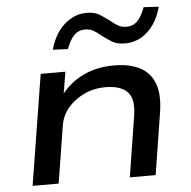

<svg xmlns="http://www.w3.org/2000/svg" viewBox="-53 -799 846 852"><g transform="rotate(-5 370.0 -373.5)"><path d="M58 0 137 -492H247L229 -383H221Q263 -441 324.5 -471Q386 -501 463 -501Q534 -501 579.5 -477Q625 -453 643.5 -404Q662 -355 650 -277L606 0H491L534 -271Q542 -322 531 -351Q520 -380 491.5 -394Q463 -408 418 -408Q365 -408 321.5 -387Q278 -366 250 -332.5Q222 -299 215 -256L174 0ZM267 -591 200 -594Q219 -664 263.5 -704Q308 -744 364 -744Q400 -744 423.5 -728.5Q447 -713 467 -698Q481 -686 497 -676.5Q513 -667 535 -667Q564 -667 583 -686Q602 -705 618 -747L685 -743Q666 -673 622.5 -633.5Q579 -594 522 -594Q485 -594 462.5 -608.5Q440 -623 420 -638Q404 -652 388 -661.5Q372 -671 350 -671Q321 -671 301.5 -651.5Q282 -632 267 -591Z"/></g></svg>

Font: Nunito Sans 10pt Expanded SemiBold
Style: Italic
Weight: 600
Width: 7
Italic angle: -9°
Designer: Vernon Adams
Foundry: Vernon Adams
Version: Version 3.101;gftools[0.9.27]